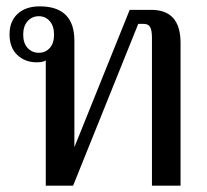

<svg xmlns="http://www.w3.org/2000/svg" viewBox="-20 -584 650 604"><path d="M124 -394Q116 -388 95 -388Q59 -388 34.5 -411Q10 -434 10 -476Q10 -517 35.5 -540.5Q61 -564 105 -564Q214 -564 214 -456V-121L388 -553H456Q548 -553 548 -449V0H458V-466Q458 -488 452.5 -498.5Q447 -509 431 -509H415L210 0H124ZM150 -475Q150 -502 136.5 -517.5Q123 -533 102 -533Q81 -533 67 -517.5Q53 -502 53 -475Q53 -448 67 -433Q81 -418 102 -418Q123 -418 136.5 -433Q150 -448 150 -475Z"/></svg>

Font: Trirong
Style: Regular
Weight: 400
Designer: Katatrad Team
Foundry: CadsonDemak
Version: Version 1.001